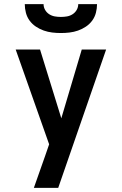

<svg xmlns="http://www.w3.org/2000/svg" viewBox="-20 -910 590 930"><path d="M262 0H144Q158 -39 171.5 -78Q185 -117 199 -156L218 -211L56 -670H174L277 -337L376 -670H494ZM275 -750Q254 -750 233 -752.5Q212 -755 192 -762Q172 -769 154 -781Q136 -793 123.5 -810Q111 -827 105.5 -848Q100 -869 100 -890H191Q191 -875 198.5 -862Q206 -849 218.5 -841Q231 -833 245.5 -830.5Q260 -828 275 -828Q290 -828 304.5 -830.5Q319 -833 331.5 -841Q344 -849 351.5 -862Q359 -875 359 -890H450Q450 -869 444.5 -848Q439 -827 426.5 -810Q414 -793 396 -781Q378 -769 358 -762Q338 -755 317 -752.5Q296 -750 275 -750Z"/></svg>

Font: Lode
Style: Bold
Weight: 700
Monospace: yes
Designer: Belleve Invis
Foundry: Belleve Invis
Version: Version 29.2.0; ttfautohint (v1.8.3)